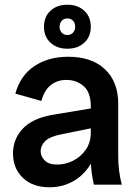

<svg xmlns="http://www.w3.org/2000/svg" viewBox="-20 -781 581 812"><path d="M377 0Q371 -26 367.5 -53Q364 -80 364 -106V-330Q364 -391 333.5 -417Q303 -443 261 -443Q222 -443 194.5 -421Q167 -399 155 -354L45 -385Q66 -462 125.5 -501.5Q185 -541 268 -541Q368 -541 424 -488Q480 -435 480 -342V-118Q480 -59 495 0ZM190 11Q118 11 76.5 -29Q35 -69 35 -132Q35 -192 75.5 -236Q116 -280 200 -295L392 -327V-244L240 -213Q192 -204 172 -185Q152 -166 152 -141Q152 -120 169 -102.5Q186 -85 222 -85Q256 -85 288.5 -101Q321 -117 342.5 -147.5Q364 -178 364 -221H397Q397 -150 369 -97.5Q341 -45 294 -17Q247 11 190 11ZM265 -575Q221 -575 193.5 -600.5Q166 -626 166 -667Q166 -710 193.5 -735.5Q221 -761 265 -761Q309 -761 336.5 -735.5Q364 -710 364 -667Q364 -626 336.5 -600.5Q309 -575 265 -575ZM265 -633Q280 -633 289 -643Q298 -653 298 -667Q298 -683 289 -693Q280 -703 265 -703Q250 -703 241 -693Q232 -683 232 -667Q232 -653 241 -643Q250 -633 265 -633Z"/></svg>

Font: Radio Canada Big Medium
Style: Regular
Weight: 500
Designer: Étienne Aubert Bonn
Foundry: Coppers and Brasses
Version: Version 1.001